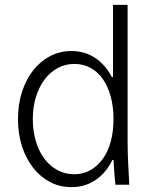

<svg xmlns="http://www.w3.org/2000/svg" viewBox="-20 -760 640 790"><path d="M274 10Q320 10 357.5 -10Q395 -30 421.5 -66.5Q448 -103 462.5 -154.5Q477 -206 477 -270Q477 -334 462.5 -385.5Q448 -437 421.5 -473.5Q395 -510 357.5 -530Q320 -550 274 -550Q226 -550 186 -529Q146 -508 116.5 -470.5Q87 -433 70.5 -382Q54 -331 54 -270Q54 -209 70.5 -158Q87 -107 116.5 -69.5Q146 -32 186 -11Q226 10 274 10ZM285 -43Q248 -43 216.5 -60Q185 -77 162.5 -107Q140 -137 127.5 -179Q115 -221 115 -270Q115 -320 128 -361.5Q141 -403 163.5 -433Q186 -463 217.5 -480Q249 -497 286 -497Q322 -497 352 -481Q382 -465 403 -435Q424 -405 435.5 -363Q447 -321 447 -270Q447 -219 435.5 -177Q424 -135 402.5 -105.5Q381 -76 351 -59.5Q321 -43 285 -43ZM455 0H512Q509 -48 507 -95Q505 -142 505 -180V-740H445V-443H437L462 -250L446 -170Q446 -128 448 -86Q450 -44 455 0ZM433 -102H443H447H457L445 -114Z"/></svg>

Font: CommitMonoV143 ExtLt
Style: Regular
Weight: 200
Monospace: yes
Designer: Eigil Nikolajsen
Foundry: Eigil Nikolajsen
Version: Version 1.143